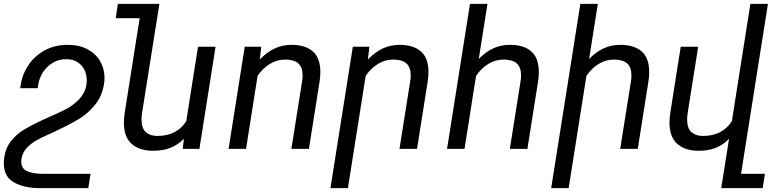

<svg xmlns="http://www.w3.org/2000/svg" viewBox="-44 -770 4022 993"><path d="M65.9 65.4Q65.9 101.1 95.5 115Q125 128.9 177.2 128.9H424.3L412.6 203.1H165.5Q81.1 203.1 28.3 173.3Q-24.4 143.6 -24.4 74.2Q-24.4 57.1 -22 43Q-14.2 -6.8 13.9 -41.5Q42 -76.2 77.4 -97.9Q112.8 -119.6 169.9 -146.5L183.6 -152.8L218.3 -168.5Q268.6 -189.9 303.7 -209.2Q338.9 -228.5 367.7 -259.5Q396.5 -290.5 403.3 -332.5Q404.8 -343.8 404.8 -354Q404.8 -383.3 392.8 -408.2Q380.9 -433.1 356.9 -448.5Q333 -463.9 298.8 -463.9Q259.3 -463.9 228 -444.8Q196.8 -425.8 177.7 -395.5Q158.7 -365.2 153.8 -332.5L150.9 -314H60.5L64 -336.9Q72.3 -387.7 103.3 -433.8Q134.3 -480 186.3 -509Q238.3 -538.1 305.7 -538.1Q367.2 -538.1 410.4 -514.2Q453.6 -490.2 475.1 -451.2Q496.6 -412.1 496.6 -366.7Q496.6 -353 494.1 -336.9Q484.4 -273.4 448.2 -228.8Q412.1 -184.1 367.7 -156.7Q323.2 -129.4 255.9 -97.7L235.8 -87.9L210.9 -76.7Q170.9 -58.6 144 -43.7Q117.2 -28.8 94.7 -4.9Q72.3 19 67.4 50.3Q65.9 58.6 65.9 65.4Z M1070.8 -528.3 987.3 0H900.9L907.2 -52.2Q875.5 -20.5 837.2 -5.4Q798.8 9.8 748 9.8Q677.2 9.8 637 -25.9Q596.7 -61.5 596.7 -136.2Q596.7 -159.7 601.1 -187.5L678.2 -675.8H554.2L565.9 -750H780.3L768.6 -675.8L690.9 -186.5Q688 -167.5 688 -152.3Q688 -106 710.4 -86.4Q732.9 -66.9 769.5 -66.9Q871.1 -66.9 919.4 -143.6L980 -528.3Z M1288.1 -377.4 1228.5 0H1138.2L1221.7 -528.3H1307.1L1299.8 -462.4Q1336.4 -500.5 1376.5 -519.3Q1416.5 -538.1 1464.4 -538.1Q1534.7 -538.1 1573.7 -504.2Q1612.8 -470.2 1612.8 -397.9Q1612.8 -372.6 1608.9 -348.6L1553.7 0H1462.9L1518.1 -347.2Q1521 -364.7 1521 -379.9Q1521 -422.9 1498.3 -442.4Q1475.6 -461.9 1430.7 -461.9Q1388.2 -461.9 1351.3 -439.2Q1314.5 -416.5 1288.1 -377.4Z M1847.2 -377.4 1755.4 203.1H1665L1780.8 -528.3H1866.2L1858.9 -462.4Q1895.5 -500.5 1935.5 -519.3Q1975.6 -538.1 2023.4 -538.1Q2093.8 -538.1 2132.8 -504.2Q2171.9 -470.2 2171.9 -397.9Q2171.9 -372.6 2168 -348.6L2112.8 0H2022L2077.1 -347.2Q2080.1 -364.7 2080.1 -379.9Q2080.1 -422.9 2057.4 -442.4Q2034.7 -461.9 1989.7 -461.9Q1947.3 -461.9 1910.4 -439.2Q1873.5 -416.5 1847.2 -377.4Z M2418 -377.4 2358.4 0H2268.1L2386.7 -750H2477.1L2432.1 -465.3Q2468.8 -502.4 2507.8 -520.3Q2546.9 -538.1 2594.2 -538.1Q2664.6 -538.1 2703.6 -504.2Q2742.7 -470.2 2742.7 -397.9Q2742.7 -372.6 2738.8 -348.6L2683.6 0H2592.8L2647.9 -347.2Q2650.9 -364.7 2650.9 -379.9Q2650.9 -422.9 2628.2 -442.4Q2605.5 -461.9 2560.5 -461.9Q2518.1 -461.9 2481.2 -439.2Q2444.3 -416.5 2418 -377.4Z M2988.8 -377.4 2897 203.1H2806.6L2957.5 -750H3047.9L3002.9 -465.3Q3039.6 -502.4 3078.6 -520.3Q3117.7 -538.1 3165 -538.1Q3235.4 -538.1 3274.4 -504.2Q3313.5 -470.2 3313.5 -397.9Q3313.5 -372.6 3309.6 -348.6L3254.4 0H3163.6L3218.8 -347.2Q3221.7 -364.7 3221.7 -379.9Q3221.7 -422.9 3199 -442.4Q3176.3 -461.9 3131.3 -461.9Q3088.9 -461.9 3052 -439.2Q3015.1 -416.5 2988.8 -377.4Z M3788.6 128.9H3912.1L3900.4 203.1H3686L3697.8 128.9L3726.6 -52.2Q3696.8 -21 3658.7 -5.6Q3620.6 9.8 3569.8 9.8Q3499 9.8 3458.7 -25.9Q3418.5 -61.5 3418.5 -136.2Q3418.5 -159.7 3422.9 -187.5L3476.6 -528.3H3566.9L3512.7 -186.5Q3509.8 -167.5 3509.8 -152.3Q3509.8 -106 3532.2 -86.4Q3554.7 -66.9 3591.3 -66.9Q3692.9 -66.9 3741.2 -143.6L3836.9 -750H3927.7Z"/></svg>

Font: Mardoto
Style: Italic
Weight: 400
Italic angle: -12°
Designer: Christian Robertson, Vahan Hovhannisyan
Foundry: Google
Version: Version 1.000